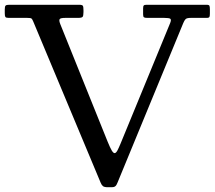

<svg xmlns="http://www.w3.org/2000/svg" viewBox="-20 -770 900 805"><path d="M485.5 -168Q477.5 -148.5 471.8 -138.2Q466 -128 460.5 -128Q455 -128 448.2 -139.5Q441.5 -151 431.5 -175.5L232.5 -669.5Q227 -683.5 229.8 -689.2Q232.5 -695 254 -695H307Q322.5 -695 326.2 -699.2Q330 -703.5 330 -719.5V-726.5Q330 -741 327.5 -745.5Q325 -750 311 -750H19Q7 -750 3.5 -746.5Q0 -743 0 -730.5V-714.5Q0 -703 2.5 -699Q5 -695 16 -695H94Q109 -695 112.2 -692.2Q115.5 -689.5 119.5 -679.5L402 -4Q406 6 411.8 10.5Q417.5 15 432.5 15H447.5Q456.5 15 461 12.5Q465.5 10 468.2 5.2Q471 0.5 473 -5L748.5 -673.5Q753 -684.5 758.2 -689.8Q763.5 -695 780 -695H846.5Q856.5 -695 858.2 -699.2Q860 -703.5 860 -713V-731.5Q860 -742 858 -746Q856 -750 845.5 -750H594.5Q585.5 -750 582.8 -747Q580 -744 580 -734.5V-710Q580 -700 583.5 -697.5Q587 -695 597.5 -695H668.5Q689.5 -695 694.2 -691.2Q699 -687.5 693.5 -673.5Z"/></svg>

Font: Besley
Style: Regular
Weight: 400
Designer: Owen Earl
Foundry: indestructible type*
Version: Version 4.000